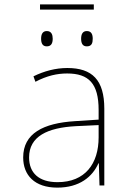

<svg xmlns="http://www.w3.org/2000/svg" viewBox="-20 -848 603 878"><path d="M163 -804H409V-828H163ZM377 -636C400 -636 404 -652 404 -671C404 -689 399 -706 377 -706C357 -706 351 -690 351 -671C351 -651 357 -636 377 -636ZM194 -636C216 -636 221 -653 221 -671C221 -688 216 -706 194 -706C174 -706 168 -690 168 -671C168 -651 174 -636 194 -636ZM242 10C344 10 403 -40 430 -101H432L435 0H457V-351C457 -482 402 -537 288 -537C234 -537 182 -523 133 -499L142 -474C195 -502 242 -512 287 -512C386 -512 431 -466 431 -345V-301L323 -294C178 -285 86 -238 86 -128C86 -47 138 10 242 10ZM243 -15C158 -15 113 -57 113 -128C113 -225 198 -264 326 -271L431 -276V-220C431 -99 369 -15 243 -15Z"/></svg>

Font: Noto Sans Mono SemiCondensed Thin
Style: Regular
Weight: 100
Width: 4
Designer: Monotype Design Team
Foundry: Monotype Imaging Inc.
Version: Version 2.014